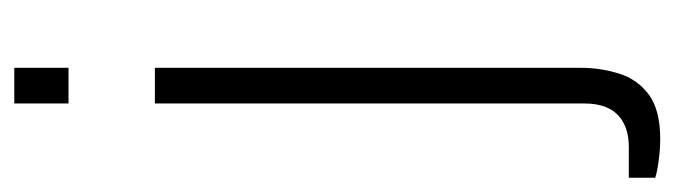

<svg xmlns="http://www.w3.org/2000/svg" viewBox="-384 -405 945 269"><g transform="rotate(-90 88.5 -270.5)"><path d="M78 -647V-723H128V-647ZM28 182Q18 182 8 181Q-2 180 -11 178.5Q-20 177 -26 175V138H17Q46 138 62 122.5Q78 107 78 76V-526H128V71Q128 98 120 124Q112 150 90.5 166Q69 182 28 182Z"/></g></svg>

Font: Archivo SemiExpanded Thin
Style: Regular
Weight: 250
Width: 6
Designer: Hector Gatti
Foundry: Omnibus-Type
Version: Version 2.001